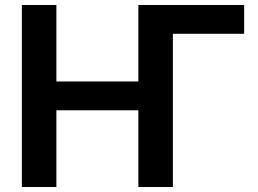

<svg xmlns="http://www.w3.org/2000/svg" viewBox="-20 -750 1039 773"><path d="M676 -614V3H537V-306H207V3H68V-730H207V-422H537V-730H963V-614Z"/></svg>

Font: Sinter Bold
Style: Regular
Weight: 700
Foundry: Adobe & rsms
Version: Version 1.000